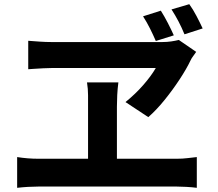

<svg xmlns="http://www.w3.org/2000/svg" viewBox="-20 -881 1040 918"><path d="M749 -830Q766 -803 782.5 -771Q799 -739 811 -712L725 -685Q712 -715 697 -745Q682 -775 664 -803ZM885 -861Q903 -836 919.5 -804.5Q936 -773 949 -745L862 -717Q849 -749 833.5 -778.5Q818 -808 800 -836ZM918 -633Q911 -622 903.5 -612.5Q896 -603 891 -592Q872 -552 838.5 -501Q805 -450 766 -402Q727 -354 689 -321L580 -393Q628 -432 665.5 -475Q703 -518 725 -556H234Q214 -556 186 -554.5Q158 -553 136.5 -551.5Q115 -550 115 -550V-686Q141 -684 170 -682Q199 -680 224 -680H757Q779 -680 799 -683Q819 -686 835 -690ZM539 -371V-122H826Q853 -122 877 -125Q901 -128 921 -130V17Q899 14 871 12.5Q843 11 826 11H163Q140 11 114 12.5Q88 14 62 17V-130Q113 -122 163 -122H401V-372Q401 -396 401 -426Q401 -456 396 -487H546Q542 -456 540.5 -426.5Q539 -397 539 -371Z"/></svg>

Font: Chiron Sans HK TT
Style: Bold
Weight: 700
Designer: Ryoko NISHIZUKA 西塚涼子 (kana, bopomofo & ideographs); Paul D. Hunt (Latin, Greek & Cyrillic); Sandoll Communications 산돌커뮤니
Foundry: Adobe
Version: Version 2.022;hotconv 1.0.109;makeotfexe 2.5.65596